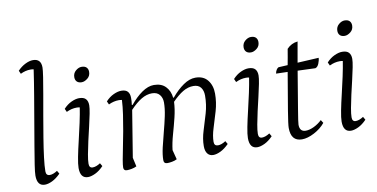

<svg xmlns="http://www.w3.org/2000/svg" viewBox="-72 -935 2256 1148"><g transform="rotate(-10 1056.0 -361.0)"><path d="M118 12Q71 12 71 -51Q71 -70 78 -116Q85 -162 96 -226.5Q107 -291 120 -367.5Q133 -444 146.5 -523.5Q160 -603 171 -679Q163 -681 152 -681Q121 -681 91 -666L82 -686Q104 -709 129.5 -721.5Q155 -734 176 -734Q225 -734 225 -681Q225 -666 218.5 -623Q212 -580 201.5 -521Q191 -462 179.5 -396Q168 -330 157.5 -266Q147 -202 140.5 -149.5Q134 -97 134 -66Q134 -40 157 -40Q177 -40 203 -57L214 -38Q188 -12 163 0Q138 12 118 12Z M380 12Q333 12 333 -51Q333 -74 341.5 -117.5Q350 -161 362.5 -213Q375 -265 386 -316.5Q397 -368 403 -407Q395 -409 384 -409Q353 -409 322 -394L313 -414Q335 -438 361 -450Q387 -462 408 -462Q436 -462 448.5 -448.5Q461 -435 461 -410Q461 -393 454.5 -359.5Q448 -326 438 -284Q428 -242 418.5 -200Q409 -158 402.5 -122Q396 -86 396 -66Q396 -40 417 -40Q438 -40 464 -57L475 -38Q450 -12 424.5 0Q399 12 380 12ZM441 -553Q422 -553 412 -563Q402 -573 402 -590Q402 -614 419.5 -629Q437 -644 455 -644Q475 -644 485 -634Q495 -624 495 -607Q495 -582 476.5 -567.5Q458 -553 441 -553Z M616 12Q596 12 596 -8Q596 -22 601.5 -53.5Q607 -85 616 -128.5Q625 -172 634 -221.5Q643 -271 650 -319Q657 -367 659 -407Q649 -409 640 -409Q609 -409 578 -394L569 -414Q591 -438 617 -450Q643 -462 664 -462Q691 -462 703 -448.5Q715 -435 715 -410Q715 -399 714.5 -389.5Q714 -380 712 -367H717Q752 -410 789.5 -436Q827 -462 862 -462Q908 -462 933.5 -435Q959 -408 963 -367H967Q1003 -410 1040.5 -436Q1078 -462 1114 -462Q1163 -462 1188.5 -429.5Q1214 -397 1214 -348Q1214 -295 1199 -243.5Q1184 -192 1169.5 -146.5Q1155 -101 1155 -65Q1155 -40 1178 -40Q1199 -40 1225 -57L1236 -38Q1210 -12 1185 0Q1160 12 1140 12Q1118 12 1105.5 -4Q1093 -20 1093 -50Q1093 -94 1108 -141.5Q1123 -189 1138 -240.5Q1153 -292 1153 -347Q1153 -377 1138.5 -396Q1124 -415 1094 -415Q1061 -415 1030 -396.5Q999 -378 964 -342Q962 -298 950 -249Q938 -200 924 -151Q910 -102 905 -59L920 -1Q907 6 890 9Q873 12 862 12Q840 12 840 -9Q840 -42 850 -85.5Q860 -129 872.5 -175.5Q885 -222 894.5 -267Q904 -312 904 -349Q904 -377 888.5 -396Q873 -415 842 -415Q810 -415 778 -396Q746 -377 709 -338L663 -55L675 -1Q661 6 644.5 9Q628 12 616 12Z M1408 12Q1361 12 1361 -51Q1361 -74 1369.5 -117.5Q1378 -161 1390.5 -213Q1403 -265 1414 -316.5Q1425 -368 1431 -407Q1423 -409 1412 -409Q1381 -409 1350 -394L1341 -414Q1363 -438 1389 -450Q1415 -462 1436 -462Q1464 -462 1476.5 -448.5Q1489 -435 1489 -410Q1489 -393 1482.5 -359.5Q1476 -326 1466 -284Q1456 -242 1446.5 -200Q1437 -158 1430.5 -122Q1424 -86 1424 -66Q1424 -40 1445 -40Q1466 -40 1492 -57L1503 -38Q1478 -12 1452.5 0Q1427 12 1408 12ZM1469 -553Q1450 -553 1440 -563Q1430 -573 1430 -590Q1430 -614 1447.5 -629Q1465 -644 1483 -644Q1503 -644 1513 -634Q1523 -624 1523 -607Q1523 -582 1504.5 -567.5Q1486 -553 1469 -553Z M1679 12Q1612 12 1612 -69Q1612 -90 1625.5 -172Q1639 -254 1664 -400L1594 -402Q1596 -415 1602 -424.5Q1608 -434 1615 -437L1671 -440Q1675 -462 1679.5 -486Q1684 -510 1688 -536Q1715 -565 1754 -569Q1748 -535 1742.5 -504Q1737 -473 1732 -444L1861 -451Q1861 -437 1853 -417Q1845 -397 1831 -393L1724 -397Q1700 -252 1686.5 -171.5Q1673 -91 1673 -78Q1673 -35 1710 -35Q1733 -35 1760 -48Q1787 -61 1809 -82L1821 -63Q1795 -31 1754 -9.5Q1713 12 1679 12Z M1977 12Q1930 12 1930 -51Q1930 -74 1938.5 -117.5Q1947 -161 1959.5 -213Q1972 -265 1983 -316.5Q1994 -368 2000 -407Q1992 -409 1981 -409Q1950 -409 1919 -394L1910 -414Q1932 -438 1958 -450Q1984 -462 2005 -462Q2033 -462 2045.5 -448.5Q2058 -435 2058 -410Q2058 -393 2051.5 -359.5Q2045 -326 2035 -284Q2025 -242 2015.5 -200Q2006 -158 1999.5 -122Q1993 -86 1993 -66Q1993 -40 2014 -40Q2035 -40 2061 -57L2072 -38Q2047 -12 2021.5 0Q1996 12 1977 12ZM2038 -553Q2019 -553 2009 -563Q1999 -573 1999 -590Q1999 -614 2016.5 -629Q2034 -644 2052 -644Q2072 -644 2082 -634Q2092 -624 2092 -607Q2092 -582 2073.5 -567.5Q2055 -553 2038 -553Z"/></g></svg>

Font: Petrona Light
Style: Italic
Weight: 300
Italic angle: -9°
Designer: Ringo R. Seeber
Foundry: Ringo R. Seeber
Version: Version 2.001; ttfautohint (v1.8.3)